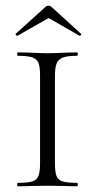

<svg xmlns="http://www.w3.org/2000/svg" viewBox="-20 -651 331 671"><path d="M249 -12Q252 -12 252 -6Q252 0 249 0Q222 0 207 -1L145 -2L86 -1Q70 0 42 0Q40 0 40 -6Q40 -12 42 -12Q77 -12 93 -17Q109 -22 114.5 -36.5Q120 -51 120 -81V-387Q120 -417 114.5 -431Q109 -445 92.5 -450.5Q76 -456 42 -456Q40 -456 40 -462Q40 -468 42 -468L86 -467Q124 -465 145 -465Q170 -465 208 -467L249 -468Q252 -468 252 -462Q252 -456 249 -456Q216 -456 200 -450Q184 -444 178 -429.5Q172 -415 172 -385V-81Q172 -50 177.5 -36Q183 -22 198.5 -17Q214 -12 249 -12ZM150 -631Q156 -631 161 -626L263 -533Q264 -533 264 -531Q264 -529 261.5 -527Q259 -525 258 -526L150 -588L41 -526Q39 -525 36 -528.5Q33 -532 35 -533L138 -626Q143 -631 150 -631Z"/></svg>

Font: Cormorant SC Light
Style: Regular
Weight: 300
Designer: Christian Thalmann (Catharsis Fonts)
Foundry: Catharsis Fonts
Version: Version 4.000